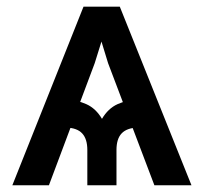

<svg xmlns="http://www.w3.org/2000/svg" viewBox="-20 -549 604 569"><path d="M437.5 0 300.3 -361.8 249 -529.3H335L547.4 0ZM238.8 0V-104.5Q238.8 -137.2 223.6 -153.6Q208.5 -169.9 176.8 -170.9V-252.9Q208 -252.9 236.1 -240.2Q264.2 -227.5 282.2 -196.8Q300.3 -227.5 328.1 -240.2Q356 -252.9 387.7 -252.9V-170.9Q356 -169.9 340.6 -153.8Q325.2 -137.7 325.2 -104.5V0ZM16.6 0 227.5 -529.3H313L260.7 -361.8L125 0Z"/></svg>

Font: Inter 24pt Medium
Style: Regular
Weight: 500
Designer: Rasmus Andersson
Foundry: rsms
Version: Version 4.001;git-66647c0bb